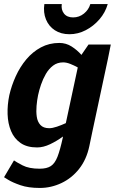

<svg xmlns="http://www.w3.org/2000/svg" viewBox="-21 -720 567 948"><path d="M291 -412Q262 -412 241 -396Q220 -380 205.5 -355Q191 -330 181.5 -302Q172 -274 167 -250Q162 -226 159.5 -197.5Q157 -169 160.5 -144Q164 -119 178.5 -103Q193 -87 222 -87Q238 -87 260 -94.5Q282 -102 304 -112L363 -387Q345 -397 326 -404.5Q307 -412 291 -412ZM48 72Q59 80 90.5 96.5Q122 113 175 113Q210 113 230 100Q250 87 263 53.5Q276 20 289 -40L290 -46Q260 -24 226.5 -8Q193 8 162 8Q112 8 80.5 -14Q49 -36 33.5 -73Q18 -110 16.5 -156Q15 -202 25 -250Q36 -298 57 -344Q78 -390 109 -427Q140 -464 181 -486Q222 -508 272 -508Q305 -508 332.5 -490.5Q360 -473 381 -449L416 -500H526L512 -430L435 -70L420 2Q406 68 369.5 114Q333 160 282 184Q231 208 176 208H175Q119 208 80 194.5Q41 181 20 168Q-1 155 -1 155ZM284 -700Q280 -672 295 -653Q310 -634 340 -634Q370 -634 393.5 -653Q417 -672 425 -700H511Q499 -658 470 -624.5Q441 -591 402.5 -571Q364 -551 322 -551Q280 -551 250 -570.5Q220 -590 206 -624Q192 -658 198 -700Z"/></svg>

Font: Epunda Sans
Style: Bold Italic
Weight: 700
Italic angle: -12.0243°
Designer: Simon Atzbach
Foundry: typofactur
Version: Version 2.204; ttfautohint (v1.8.4.7-5d5b)